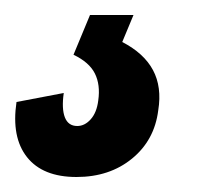

<svg xmlns="http://www.w3.org/2000/svg" viewBox="-75 -20 287 256"><path d="M27 216Q-18 216 -39 189.5Q-60 163 -53 116L10 104Q7 125 11.5 136.5Q16 148 28 148Q38 148 46 139Q54 130 56 114Q59 93 51.5 78Q44 63 23 53L45 0H103L88 36Q117 51 129 73.5Q141 96 136 127Q131 167 101 191.5Q71 216 27 216Z"/></svg>

Font: Pathway Extreme Condensed ExtraBold
Style: Italic
Weight: 800
Width: 3
Italic angle: -8°
Version: Version 1.001;gftools[0.9.26]